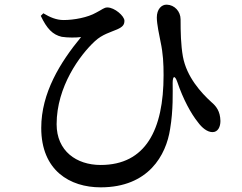

<svg xmlns="http://www.w3.org/2000/svg" viewBox="-20 -757 1040 824"><path d="M155 -689C181 -634 206 -608 245 -599C271 -595 306 -595 328 -598C238 -489 157 -358 157 -208C157 -25 280 47 412 47C618 47 693 -92 710 -203C724 -285 721 -363 721 -401C721 -433 731 -434 741 -405C766 -331 800 -269 829 -233C847 -208 870 -190 892 -190C915 -190 926 -212 926 -238C925 -280 908 -301 887 -319C843 -359 781 -427 765 -514C756 -565 755 -620 755 -674C755 -708 729 -736 696 -737C673 -738 653 -717 653 -682C653 -653 664 -604 669 -578C680 -527 682 -484 682 -434C682 -200 605 -49 412 -49C308 -49 223 -109 223 -224C223 -385 323 -521 387 -580C419 -610 456 -619 483 -631C508 -642 514 -652 514 -668C514 -688 472 -725 441 -725C426 -725 419 -716 393 -703C357 -682 297 -671 253 -671C222 -671 194 -683 166 -700Z"/></svg>

Font: Noto Serif CJK SC SemiBold
Style: Regular
Weight: 600
Designer: Ryoko NISHIZUKA 西塚涼子 (kana & ideographs); Frank Grießhammer (Latin, Greek & Cyrillic); Wenlong ZHANG 张文龙 (bopomofo); San
Foundry: Adobe
Version: Version 2.001;hotconv 1.1.0;makeotfexe 2.6.0